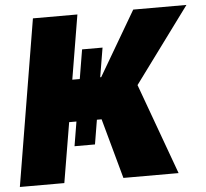

<svg xmlns="http://www.w3.org/2000/svg" viewBox="-52 -782 898 837"><g transform="rotate(-5 397.0 -363.5)"><path d="M122.2 -727.3H316.8L269.9 -446H302.6L323.9 -573.9H413.4L392 -446H396.3L561.1 -727.3H794L551.1 -397.7L696 0H454.5L382.1 -262.8H361.5L343.8 -156.2H254.3L272 -262.8H240.1L196 0H1.4Z"/></g></svg>

Font: Inter P Black
Style: Italic
Weight: 900
Italic angle: -9.40001°
Designer: Rasmus Andersson
Foundry: rsms
Version: Version 3.018;git-588b23468